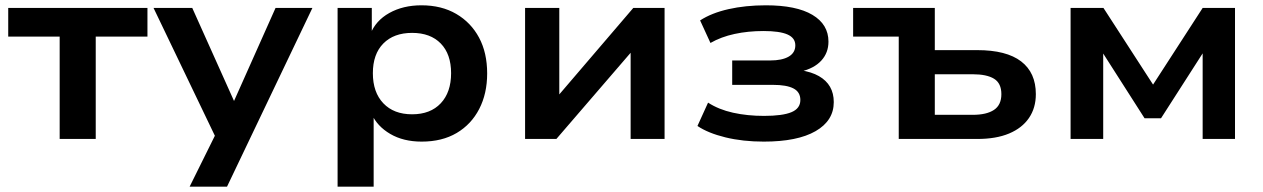

<svg xmlns="http://www.w3.org/2000/svg" viewBox="-20 -524 4763 724"><path d="M205 0V-386H11V-494H536V-386H341V0Z M695 180 809 -50V27L559 -494H705L872 -122H853L1019 -494H1158L836 180Z M1253 180V-494H1382V-394H1376Q1396 -446 1448 -475Q1500 -504 1569 -504Q1645 -504 1700.5 -471.5Q1756 -439 1786.5 -382Q1817 -325 1817 -247Q1817 -171 1787 -113Q1757 -55 1702 -22.5Q1647 10 1570 10Q1501 10 1451.5 -19Q1402 -48 1381 -95H1389V180ZM1534 -93Q1603 -93 1642 -134.5Q1681 -176 1681 -248Q1681 -320 1642 -360Q1603 -400 1534 -400Q1465 -400 1425.5 -360Q1386 -320 1386 -248Q1386 -176 1425.5 -134.5Q1465 -93 1534 -93Z M1960 0V-494H2089V-140H2065L2368 -494H2486V0H2358V-354H2383L2078 0Z M2860 10Q2781 10 2715.5 -6Q2650 -22 2610 -49L2650 -137Q2690 -111 2744 -99Q2798 -87 2861 -87Q2931 -87 2964.5 -101Q2998 -115 2998 -147Q2998 -177 2972 -190.5Q2946 -204 2895 -204H2741V-296H2884Q2929 -296 2954 -310.5Q2979 -325 2979 -353Q2979 -381 2949.5 -394Q2920 -407 2859 -407Q2801 -407 2750 -396Q2699 -385 2659 -362L2620 -447Q2663 -475 2727 -489.5Q2791 -504 2868 -504Q2983 -504 3043.5 -468Q3104 -432 3104 -367Q3104 -325 3077 -295.5Q3050 -266 2999 -254V-259Q3040 -253 3068 -237Q3096 -221 3110 -196.5Q3124 -172 3124 -139Q3124 -69 3055.5 -29.5Q2987 10 2860 10Z M3369 0V-386H3197V-494H3505V-335H3665Q3775 -335 3830.5 -292.5Q3886 -250 3886 -169Q3886 -117 3860 -79Q3834 -41 3785 -20.5Q3736 0 3665 0ZM3505 -91H3648Q3700 -91 3728 -109.5Q3756 -128 3756 -169Q3756 -210 3728.5 -227Q3701 -244 3648 -244H3505Z M4017 0V-494H4141L4328 -205L4515 -494H4637V0H4515V-343H4528L4358 -78H4296L4126 -344H4140V0Z"/></svg>

Font: Nunito Sans 10pt SemiExpanded
Style: Bold
Weight: 700
Width: 6
Designer: Vernon Adams
Foundry: Vernon Adams
Version: Version 3.101;gftools[0.9.27]